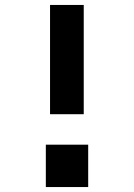

<svg xmlns="http://www.w3.org/2000/svg" viewBox="-20 -755 540 775"><path d="M182 -294V-735H318V-294ZM165 0V-171H336V0Z"/></svg>

Font: Iosevka SS04 Heavy
Style: Regular
Weight: 900
Monospace: yes
Designer: Belleve Invis
Foundry: Belleve Invis
Version: Version 19.0.0; ttfautohint (v1.8.4)